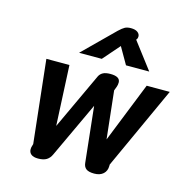

<svg xmlns="http://www.w3.org/2000/svg" viewBox="-110 -849 944 965"><g transform="rotate(15 362.5 -367.0)"><path d="M124 -26Q124 -36 128 -47L130 -54L83 -485H203L218 -172L356 -468Q363 -481 376.5 -488Q390 -495 414 -495Q465 -495 465 -464Q465 -452 461 -441L453 -420L480 -172L605 -485H725L528 -54V-47Q528 -21 511 -5.5Q494 10 464 10Q435 10 422 0Q409 -10 407 -30L376 -319L241 -30Q232 -10 216 0Q200 10 172 10Q148 10 136 0.5Q124 -9 124 -26ZM393 -714Q411 -731 423 -737.5Q435 -744 454 -744Q477 -744 489 -735Q501 -726 501 -713Q501 -706 498 -700L494 -695L599 -557H478L428 -644L352 -557H234Z"/></g></svg>

Font: Niramit SemiBold
Style: Italic
Weight: 600
Italic angle: -10°
Designer: Katatrad Aksorn Co.,Ltd.
Foundry: Cadson Demak Co.,Ltd.
Version: Version 1.001; ttfautohint (v1.6)